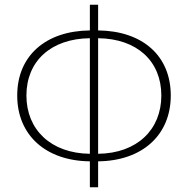

<svg xmlns="http://www.w3.org/2000/svg" viewBox="-20 -770 797 814"><path d="M361 24H396V-86C584 -88 704 -198 704 -365C704 -534 584 -639 396 -641V-750H361V-641C174 -639 53 -534 53 -365C53 -197 174 -88 361 -86ZM361 -118C196 -120 92 -220 92 -365C92 -511 196 -606 361 -608ZM396 -608C562 -606 664 -510 664 -365C664 -221 562 -120 396 -118Z"/></svg>

Font: Noto Sans CJK HK Thin
Style: Regular
Weight: 100
Designer: Ryoko NISHIZUKA 西塚涼子 (kana, bopomofo & ideographs); Paul D. Hunt (Latin, Greek & Cyrillic); Sandoll Communications 산돌커뮤니
Foundry: Adobe
Version: Version 2.004;hotconv 1.0.118;makeotfexe 2.5.65603